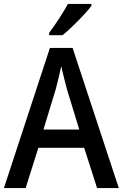

<svg xmlns="http://www.w3.org/2000/svg" viewBox="-20 -961 628 981"><path d="M447 -931V-941H327C303 -896 263 -836 231 -793V-781H299C345 -817 419 -893 447 -931ZM476 0H587L351 -716H235L0 0H111L176 -206H410ZM322 -505 385 -299H202L265 -506C273 -537 285 -584 293 -623C299 -593 315 -533 322 -505Z"/></svg>

Font: Noto Sans Devanagari SemiCondensed Medium
Style: Regular
Weight: 500
Width: 4
Designer: Jelle Bosma - Monotype Design Team
Foundry: Monotype Imaging Inc.
Version: Version 2.004